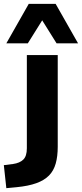

<svg xmlns="http://www.w3.org/2000/svg" viewBox="-73 -788 427 1001"><path d="M-40 193 -53 73 -5 67Q30 62 48.5 44Q67 26 67 -15V-501H228V-23Q228 27 217.5 64.5Q207 102 182.5 127Q158 152 116.5 167Q75 182 13 188ZM-40 -562 77 -768H217L334 -562H222L147 -682L72 -562Z"/></svg>

Font: Nunito Sans 8pt ExtraBold
Style: Regular
Weight: 800
Version: Version 3.101;gftools[0.9.27]